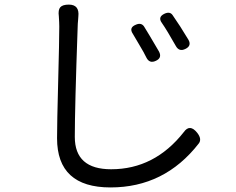

<svg xmlns="http://www.w3.org/2000/svg" viewBox="-20 -781 1040 846"><path d="M594.7 -582 565.4 -631.8Q546.9 -659.2 578.1 -671.9Q601.6 -682.6 614.3 -665Q632.8 -635.7 680.7 -553.7Q695.3 -525.4 666 -512.7Q638.7 -500 625 -527.3Q614.3 -549.8 594.7 -582ZM754.9 -578.1Q715.8 -647.5 693.4 -679.7Q673.8 -706.1 705.1 -720.7Q728.5 -731.4 740.2 -714.8Q772.5 -668.9 810.5 -605.5Q825.2 -579.1 796.9 -565.4Q769.5 -551.8 754.9 -578.1ZM231.4 -171.9Q231.4 -236.3 236.3 -420.4Q241.2 -604.5 241.2 -664.1Q241.2 -679.7 239.3 -709Q235.4 -737.3 245.6 -749Q255.9 -760.7 283.2 -760.7Q331.1 -760.7 325.2 -708Q325.2 -703.1 324.2 -693.8Q323.2 -684.6 322.8 -677.2Q322.3 -669.9 322.3 -664.1Q309.6 -305.7 309.6 -177.7Q309.6 -35.2 469.7 -35.2Q661.1 -35.2 790 -199.2Q816.4 -236.3 848.6 -196.3Q871.1 -168 855.5 -148.4Q705.1 44.9 466.8 44.9Q231.4 44.9 231.4 -171.9Z"/></svg>

Font: GenSenMaruGothic TW TTF Regular
Style: Regular
Weight: 400
Version: Version 1.301